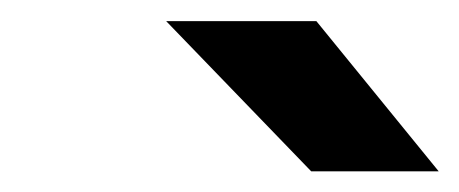

<svg xmlns="http://www.w3.org/2000/svg" viewBox="-20 -758 445 186"><path d="M405 -592H281.5L141 -737.5H286.5Z"/></svg>

Font: Epilogue Black
Style: Italic
Weight: 900
Italic angle: -12°
Designer: Tyler Finck
Foundry: Etcetera Type Co
Version: Version 2.111